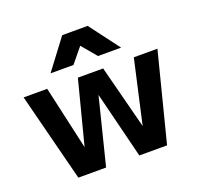

<svg xmlns="http://www.w3.org/2000/svg" viewBox="-126 -863 1031 1000"><g transform="rotate(-20 389.0 -363.0)"><path d="M192.9 -560.1 317.9 -726.1H459L584 -560.1H456.1L387.2 -642.1L319.8 -560.1ZM143.1 0 18.1 -490.2H148.9L228 -138.2L318.8 -490.2H459L549.8 -138.2L628.9 -490.2H759.8L634.8 0H481L389.2 -369.1L296.9 0Z"/></g></svg>

Font: SUSE
Style: Bold
Weight: 700
Designer: Rene Bieder
Foundry: SUSE
Version: Version 1.000